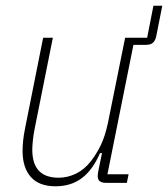

<svg xmlns="http://www.w3.org/2000/svg" viewBox="-20 -640 588 672"><path d="M351 0Q322 0 322 -23Q322 -32 325 -46L337 -104H330Q305 -46 267 -17Q229 12 174 12Q117 12 88 -20.5Q59 -53 59 -112Q59 -129 61 -148Q63 -167 67 -187L131 -508H165L101 -188Q97 -168 95 -148Q93 -128 93 -116Q93 -18 185 -18Q217 -18 246.5 -32.5Q276 -47 299 -77Q317 -100 332.5 -131.5Q348 -163 358 -211L418 -508H495L517 -620H548L527 -514Q524 -499 516 -491Q508 -483 490 -483H447L356 -30H430L424 0Z"/></svg>

Font: IBM Plex Sans Condensed ExtraLight
Style: Italic
Weight: 200
Width: 3
Italic angle: -11°
Designer: Mike Abbink, Paul van der Laan, Pieter van Rosmalen
Foundry: Bold Monday
Version: Version 1.3